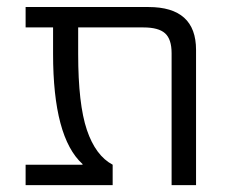

<svg xmlns="http://www.w3.org/2000/svg" viewBox="-20 -540 661 560"><path d="M54.7 0V-59.6H220.7V-61.5Q134.8 -139.6 134.8 -382.8V-460H54.7V-519.5H413.1Q551.8 -519.5 551.8 -394.5V0H480.5V-384.8Q480.5 -425.8 461.4 -442.9Q442.4 -460 398.4 -460H208V-382.8Q208 -236.3 233.4 -161.1Q258.8 -85.9 308.6 -59.6V0Z"/></svg>

Font: GenEi M Gothic v2 Regular
Style: Regular
Weight: 400
Version: Version 2.0